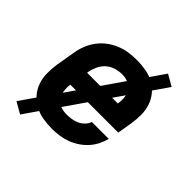

<svg xmlns="http://www.w3.org/2000/svg" viewBox="-173 -733 946 946"><g transform="rotate(45 300.0 -260.0)"><path d="M261 8Q228 8 196.5 2.5Q165 -3 138 -17.5Q111 -32 91 -55Q71 -78 61 -107Q51 -136 50.5 -168Q50 -200 55 -233L72 -333Q76 -360 86.5 -387Q97 -414 114.5 -438Q132 -462 156 -480Q180 -498 207 -509Q234 -520 261.5 -524Q289 -528 317 -528Q349 -528 380.5 -522.5Q412 -517 438.5 -502.5Q465 -488 484.5 -464.5Q504 -441 513.5 -412Q523 -383 523 -351Q523 -319 518 -287L505 -210H171Q168 -187 171 -165Q174 -143 185.5 -126Q197 -109 217.5 -101Q238 -93 261 -93Q277 -93 294.5 -95.5Q312 -98 328 -105Q344 -112 357.5 -125.5Q371 -139 376 -155H494Q488 -131 476 -107.5Q464 -84 446 -64.5Q428 -45 405.5 -30.5Q383 -16 359 -7.5Q335 1 310 4.5Q285 8 261 8ZM188 -310H402Q406 -333 403.5 -355Q401 -377 389.5 -394Q378 -411 358 -419Q338 -427 316 -427Q294 -427 271 -420Q248 -413 230.5 -397.5Q213 -382 203 -360.5Q193 -339 189 -317ZM100 69 41 35 473 -589 532 -555Z"/></g></svg>

Font: Iosevka SS04 Extended Oblique
Style: Bold
Weight: 700
Width: 7
Italic angle: -9°
Monospace: yes
Designer: Belleve Invis
Foundry: Belleve Invis
Version: Version 19.0.0; ttfautohint (v1.8.4)